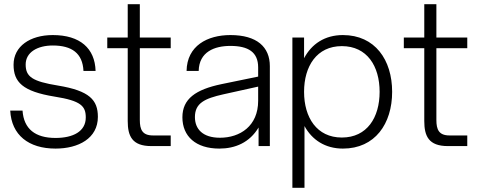

<svg xmlns="http://www.w3.org/2000/svg" viewBox="-20 -700 2285 920"><path d="M246 12C356 12 449 -37 449 -140C449 -221 409 -265 258 -290C135 -310 103 -332 103 -391C103 -450 160 -482 233 -482C324 -482 376 -445 380 -360H438C435 -468 364 -532 233 -532C124 -532 45 -478 45 -390C45 -307 88 -262 242 -237C369 -217 391 -191 391 -137C391 -70 330 -39 246 -39C149 -39 94 -82 88 -170H29C35 -53 117 12 246 12Z M592 -680V-520H494V-469H592V-120C592 -48 613 0 705 0H798V-51H713C662 -51 650 -79 650 -125V-469H798V-520H650V-680Z M1219 0H1273V-383C1273 -475 1211 -532 1084 -532C974 -532 876 -481 874 -360H932C934 -452 1008 -480 1084 -480C1170 -480 1217 -450 1217 -377V-333L1042 -297C917 -271 854 -226 854 -138C854 -47 918 12 1031 12C1107 12 1176 -17 1219 -89ZM914 -139C914 -206 961 -228 1050 -248L1217 -285V-217C1217 -96 1130 -40 1034 -40C951 -40 914 -82 914 -139Z M1381 -520V200H1439V-96C1475 -30 1538 12 1623 12C1777 12 1859 -107 1859 -260C1859 -413 1777 -532 1623 -532C1536 -532 1473 -489 1437 -421V-520ZM1437 -260C1437 -383 1498 -479 1618 -479C1739 -479 1799 -383 1799 -260C1799 -137 1739 -41 1618 -41C1498 -41 1437 -137 1437 -260Z M2013 -680V-520H1915V-469H2013V-120C2013 -48 2034 0 2126 0H2219V-51H2134C2083 -51 2071 -79 2071 -125V-469H2219V-520H2071V-680Z"/></svg>

Font: Aspekta 250
Style: Regular
Weight: 250
Designer: Ivo Dolenc
Version: Version 2.000